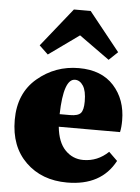

<svg xmlns="http://www.w3.org/2000/svg" viewBox="-55 -810 635 868"><g transform="rotate(5 263.0 -376.0)"><path d="M283 -653 145 -554 105 -592 245 -767H321L461 -592L421 -554ZM222 -290H269Q305 -290 317.5 -304Q330 -318 330 -357Q330 -405 315 -428Q300 -451 278 -451Q226 -451 222 -290ZM460 -140 499 -102Q437 15 282 15Q167 15 94.5 -55.5Q22 -126 22 -247Q22 -368 103 -436.5Q184 -505 291 -505Q394 -505 450 -443Q506 -381 506 -286Q506 -255 501 -233H223Q230 -163 264 -128Q298 -93 346 -93Q411 -93 460 -140Z"/></g></svg>

Font: TypoPRO Source Serif Pro
Style: Regular
Weight: 900
Designer: Frank Grießhammer
Foundry: Adobe Systems Incorporated
Version: Version 1.017;PS 1.0;hotconv 1.0.79;makeotf.lib2.5.61930